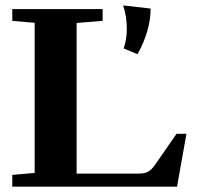

<svg xmlns="http://www.w3.org/2000/svg" viewBox="-20 -697 759 717"><path d="M441.9 -516.1Q453.6 -550.3 453.6 -588.9Q453.6 -635.3 439.9 -676.8L542.5 -665Q542.5 -583.5 493.7 -494.6ZM25.9 0V-43.9L109.4 -51.3V-611.8L25.9 -619.1V-663.1H363.3V-619.1L266.1 -611.3V-48.8H498.5Q521 -48.8 533.7 -56.2Q546.4 -63.5 560.1 -83L639.2 -197.3H676.3L641.1 0Z"/></svg>

Font: Elstob 6pt
Style: Bold
Weight: 700
Designer: Peter S. Baker
Version: Version 1.015